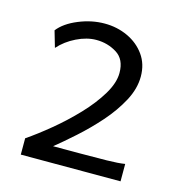

<svg xmlns="http://www.w3.org/2000/svg" viewBox="-78 -873 567 610"><g transform="rotate(15 205.0 -567.5)"><path d="M371.6 -389.2V-332H43.5V-385.7Q78.1 -409.2 118.9 -442.9Q159.7 -476.6 196.3 -515.1Q232.9 -553.7 256.1 -592.3Q279.3 -630.9 279.3 -663.6Q279.3 -708.5 249 -727.3Q218.8 -746.1 181.6 -746.1Q150.4 -746.1 116.9 -729.7Q83.5 -713.4 60.5 -687.5L44.9 -741.2Q65.9 -768.1 108.4 -785.6Q150.9 -803.2 193.8 -803.2Q234.9 -803.2 270 -786.9Q305.2 -770.5 326.4 -740.7Q347.7 -710.9 347.7 -669.9Q347.7 -629.9 325.7 -588.9Q303.7 -547.9 269.8 -509.5Q235.8 -471.2 199.7 -439Q163.6 -406.7 135.7 -384.3H222.7Q273.4 -384.3 312.3 -385Q351.1 -385.7 371.6 -389.2Z"/></g></svg>

Font: Kanchenjunga
Style: Regular
Weight: 400
Designer: Becca Hirsbrunner Spalinger
Foundry: SIL International
Version: Version 2.001